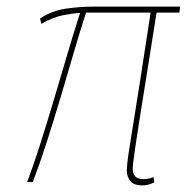

<svg xmlns="http://www.w3.org/2000/svg" viewBox="-20 -550 592 580"><path d="M410 10Q384 10 373.5 -3.5Q363 -17 363 -36Q363 -42 364.5 -56.5Q366 -71 370.5 -100.5Q375 -130 383.5 -181.5Q392 -233 404.5 -314Q417 -395 435 -512H240Q222 -457 202.5 -390Q183 -323 162 -252.5Q141 -182 120 -117Q99 -52 79 0H62Q81 -50 101.5 -114.5Q122 -179 143 -249.5Q164 -320 184 -388Q204 -456 222 -511Q201 -510 170.5 -504Q140 -498 105 -478L101 -494Q137 -518 180 -524Q223 -530 261 -530H524L522 -512H453Q434 -392 421 -311Q408 -230 400 -179.5Q392 -129 388 -101Q384 -73 382.5 -60Q381 -47 381 -40Q381 -26 388 -17.5Q395 -9 414 -9Q428 -9 444 -15L446 1Q436 6 427 8Q418 10 410 10Z"/></svg>

Font: Georama Thin
Style: Italic
Weight: 100
Italic angle: -9°
Designer: Jean-Baptiste Levee
Foundry: Production Type
Version: Version 1.000